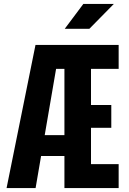

<svg xmlns="http://www.w3.org/2000/svg" viewBox="-20 -959 660 979"><path d="M308.5 0H585V-122H444V-307.5H547.5V-423.5H444V-608H585V-730H161L13.5 0H161.5L189.5 -163.5H308.5ZM310 -812 405 -939H560.5L435.5 -812ZM208 -270 266 -608H308.5V-270Z"/></svg>

Font: Monaspace Neon
Style: Bold
Weight: 700
Designer: Riley Cran & the Lettermatic Team
Foundry: Lettermatic
Version: Version 1.200 (Monaspace Neon)